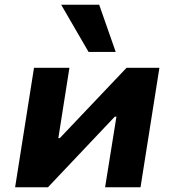

<svg xmlns="http://www.w3.org/2000/svg" viewBox="-20 -793 740 813"><path d="M44 0 124 -506H274L227 -208H233L516 -506H655L575 0H425L473 -299H466L183 0ZM355 -573 239 -773H400L470 -573Z"/></svg>

Font: Nunito Sans 6pt ExtraBold
Style: Italic
Weight: 800
Italic angle: -9°
Version: Version 3.101;gftools[0.9.27]